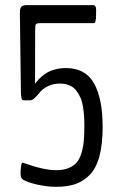

<svg xmlns="http://www.w3.org/2000/svg" viewBox="-20 -722 459 749"><path d="M199.7 6.8Q162.6 6.8 124 -2.2Q85.4 -11.2 69.3 -21.5Q60.1 -27.3 60.1 -46.4Q60.1 -58.1 62 -72.8Q64 -87.4 68.8 -87.4Q70.3 -87.4 73.2 -85.9Q151.4 -58.1 199.2 -58.1Q227.5 -58.1 247.6 -66.4Q267.6 -74.7 279.3 -88.4Q291 -102.1 297.9 -125.2Q304.7 -148.4 306.9 -172.6Q309.1 -196.8 309.1 -231Q309.1 -252.4 307.9 -269.8Q306.6 -287.1 303.5 -307.1Q300.3 -327.1 293.5 -342Q286.6 -356.9 276.4 -369.9Q266.1 -382.8 250.2 -389.4Q234.4 -396 213.4 -396Q187.5 -396 167 -385.7Q146.5 -375.5 136.7 -363.3Q127 -351.1 116.5 -340.8Q106 -330.6 97.7 -330.6H73.2Q65.9 -330.6 64 -338.6Q62 -346.7 61.5 -363.8Q61.5 -367.7 61.5 -369.6L57.6 -668.9V-675.3Q57.6 -690.9 64 -696.5Q70.3 -702.1 85.9 -702.1H343.3Q355 -702.1 355 -683.6L354.5 -652.8Q353 -631.8 347.2 -631.8H137.7Q124.5 -631.8 120.8 -628.2Q117.2 -624.5 117.2 -611.3L116.7 -395Q123 -404.3 131.3 -413.1Q139.6 -421.9 154.3 -432.6Q168.9 -443.4 190.4 -450Q211.9 -456.5 237.3 -456.5Q313 -456.5 346.7 -397Q380.4 -337.4 380.4 -227.1Q380.4 -158.7 367.7 -111.8Q355 -64.9 329.8 -39.6Q304.7 -14.2 273.4 -3.7Q242.2 6.8 199.7 6.8Z"/></svg>

Font: BenchNine
Style: Regular
Weight: 400
Designer: Vernon Adams
Foundry: Vernon Adams
Version: Version 1 ; ttfautohint (v0.92.18-e454-dirty) -l 8 -r 50 -G 